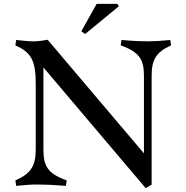

<svg xmlns="http://www.w3.org/2000/svg" viewBox="-20 -960 970 999"><path d="M60 -21 64 7C120 2 139 0 177 0C212 0 258 2 323 7L327 -21C227 -58 206 -96 206 -182V-609L738 19L769 1V-563C769 -649 790 -687 870 -724L866 -752C817 -747 780 -745 749 -745C718 -745 679 -746 612 -752L608 -724C708 -688 729 -649 729 -563V-162L228 -753C205 -749 180 -745 155 -745C128 -745 104 -748 64 -752L60 -724C140 -688 166 -649 166 -523V-182C166 -96 140 -57 60 -21ZM403 -797 423 -783 598 -927 591 -940H483Z"/></svg>

Font: Basteleur Moonlight
Style: Regular
Weight: 300
Designer: Keussel
Foundry: Keussel Studio
Version: Version 1.300;Glyphs 3.2 (3192)